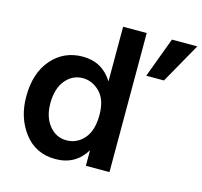

<svg xmlns="http://www.w3.org/2000/svg" viewBox="-104 -822 993 943"><g transform="rotate(15 393.0 -350.5)"><path d="M283 -96Q337 -96 373 -137.5Q409 -179 409 -258Q409 -335 371 -373.5Q333 -412 284 -412Q232 -412 196.5 -369.5Q161 -327 161 -251Q161 -182 196 -139Q231 -96 283 -96ZM409 -429V-707H529V0H409V-79Q357 7 255 7Q155 7 96.5 -69Q38 -145 38 -253Q38 -373 99.5 -443.5Q161 -514 257 -514Q356 -514 409 -429ZM657 -708H786L671 -504H581Z"/></g></svg>

Font: Hind SemiBold
Style: Regular
Weight: 600
Designer: Manushi Parikh, Satya Rajpurohit
Foundry: Indian Type Foundry
Version: Version 2.001;PS 1.0;hotconv 1.0.79;makeotf.lib2.5.61930; tt